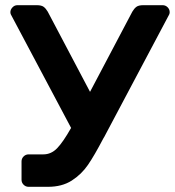

<svg xmlns="http://www.w3.org/2000/svg" viewBox="-20 -720 676 740"><path d="M20 -673C20 -669.7 20.7 -666.7 22 -664L254 -227C233.3 -190.3 215.3 -164.2 200 -148.5C184.7 -132.8 167 -125 147 -125H90C82.7 -125 76.3 -122.3 71 -117C65.7 -111.7 63 -105.3 63 -98V-27C63 -19.7 65.7 -13.3 71 -8C76.3 -2.7 82.7 0 90 0H165C201 0 231.5 -8 256.5 -24C281.5 -40 302.3 -60.2 319 -84.5C335.7 -108.8 355.3 -142.7 378 -186C380.7 -190 384 -196 388 -204L632 -664C633.3 -666.7 634 -669.7 634 -673C634 -680.3 631.3 -686.7 626 -692C620.7 -697.3 614.3 -700 607 -700H532C520 -700 511.2 -697.8 505.5 -693.5C499.8 -689.2 494.7 -683 490 -675L327 -366L164 -675C159.3 -683 154.2 -689.2 148.5 -693.5C142.8 -697.8 134 -700 122 -700H47C39.7 -700 33.3 -697.2 28 -691.5C22.7 -685.8 20 -679.7 20 -673Z"/></svg>

Font: Rubik
Style: Regular
Weight: 500
Designer: Hubert & Fischer
Foundry: Hubert & Fischer
Version: Version 1.100